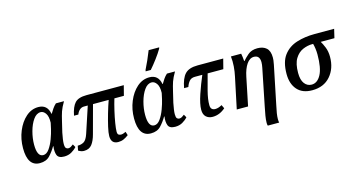

<svg xmlns="http://www.w3.org/2000/svg" viewBox="-103 -1262 3620 1951"><g transform="rotate(-15 1707.5 -287.0)"><path d="M175 9Q242 9 280 -31.5Q318 -72 347 -122H351Q343 -66 357 -29Q371 8 431 8Q474 8 507 -10.5Q540 -29 564 -56L546 -88Q532 -77 519.5 -69.5Q507 -62 492 -62Q478 -62 468 -72.5Q458 -83 458 -116Q458 -137 462.5 -167.5Q467 -198 474 -233L500 -342Q514 -403 527 -441.5Q540 -480 573 -536H488Q466 -516 450.5 -493Q435 -470 420 -445H417Q399 -546 304 -546Q232 -546 174 -495Q116 -444 81.5 -360.5Q47 -277 47 -181Q47 9 175 9ZM229 -61Q165 -61 165 -187Q165 -254 184 -324.5Q203 -395 236.5 -442.5Q270 -490 314 -490Q343 -490 365.5 -458.5Q388 -427 386 -360L372 -296Q362 -252 341.5 -196.5Q321 -141 292.5 -101Q264 -61 229 -61Z M1000 8Q1031 8 1057 -3.5Q1083 -15 1109 -35L1097 -73Q1067 -58 1046 -58Q1033 -58 1021 -65Q1009 -72 1009 -99Q1009 -128 1018.5 -186.5Q1028 -245 1043.5 -311.5Q1059 -378 1075 -431H1175L1202 -536H810Q724 -536 687.5 -497Q651 -458 633 -367H679Q688 -394 708 -412.5Q728 -431 754 -431H795L704 -155Q684 -96 656.5 -79.5Q629 -63 591 -63L581 -14Q612 5 639 5Q695 5 724 -32.5Q753 -70 770 -135L850 -431H1015Q994 -372 973.5 -301.5Q953 -231 939 -169.5Q925 -108 925 -74Q925 8 1000 8Z M1343 9Q1410 9 1448 -31.5Q1486 -72 1515 -122H1519Q1511 -66 1525 -29Q1539 8 1599 8Q1642 8 1675 -10.5Q1708 -29 1732 -56L1714 -88Q1700 -77 1687.5 -69.5Q1675 -62 1660 -62Q1646 -62 1636 -72.5Q1626 -83 1626 -116Q1626 -137 1630.5 -167.5Q1635 -198 1642 -233L1668 -342Q1682 -403 1695 -441.5Q1708 -480 1741 -536H1656Q1634 -516 1618.5 -493Q1603 -470 1588 -445H1585Q1567 -546 1472 -546Q1400 -546 1342 -495Q1284 -444 1249.5 -360.5Q1215 -277 1215 -181Q1215 9 1343 9ZM1397 -61Q1333 -61 1333 -187Q1333 -254 1352 -324.5Q1371 -395 1404.5 -442.5Q1438 -490 1482 -490Q1511 -490 1533.5 -458.5Q1556 -427 1554 -360L1540 -296Q1530 -252 1509.5 -196.5Q1489 -141 1460.5 -101Q1432 -61 1397 -61ZM1453 -614H1507Q1542 -654 1581 -706Q1620 -758 1645 -801L1649 -814H1538Q1499 -714 1456 -629Z M1993 9Q2065 9 2127 -45L2109 -83Q2070 -61 2039 -61Q1989 -61 1989 -115Q1988 -174 2010.5 -261.5Q2033 -349 2056 -431H2221L2248 -536H1979Q1887 -536 1845.5 -492Q1804 -448 1786 -348H1831Q1842 -382 1862.5 -406.5Q1883 -431 1922 -431H2000Q1963 -345 1930 -247.5Q1897 -150 1897 -90Q1897 -40 1924 -15.5Q1951 9 1993 9Z M2509 240H2629Q2625 227 2625 203Q2625 177 2630.5 141.5Q2636 106 2646 62L2729 -342Q2735 -372 2736.5 -388Q2738 -404 2738 -416Q2738 -485 2703.5 -516Q2669 -547 2609 -547Q2547 -547 2508.5 -513.5Q2470 -480 2451 -456H2447Q2445 -477 2443 -498.5Q2441 -520 2437 -536H2329Q2335 -486 2331 -431.5Q2327 -377 2316 -328L2247 0H2366L2427 -297Q2443 -376 2475.5 -424Q2508 -472 2553 -472Q2614 -472 2614 -399Q2614 -375 2607 -341L2529 46Q2519 94 2512 135.5Q2505 177 2505 208Q2505 216 2505.5 224Q2506 232 2509 240Z M3040 10Q3162 10 3231.5 -70Q3301 -150 3301 -272Q3301 -329 3283 -373.5Q3265 -418 3249 -443H3393L3415 -536H3208Q3107 -536 3020.5 -509Q2934 -482 2881.5 -413Q2829 -344 2829 -217Q2829 -113 2883 -51.5Q2937 10 3040 10ZM3049 -47Q3003 -47 2974 -85Q2945 -123 2945 -197Q2945 -294 2977.5 -347Q3010 -400 3059.5 -421.5Q3109 -443 3160 -443H3169Q3175 -423 3179.5 -391.5Q3184 -360 3184 -328Q3184 -185 3146.5 -116Q3109 -47 3049 -47Z"/></g></svg>

Font: Noto Serif SemiCondensed Semi
Style: Italic
Weight: 600
Width: 4
Italic angle: -12°
Designer: Monotype Design Team
Foundry: Monotype Imaging Inc.
Version: Version 1.901